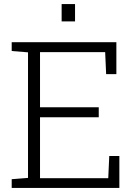

<svg xmlns="http://www.w3.org/2000/svg" viewBox="-20 -917 668 937"><path d="M37.1 0V-42.5L116.7 -48.8V-661.6L37.1 -668V-710.9H547.9V-555.2H498L493.2 -662.6H175.3V-393.6H461.9V-344.7H175.3V-47.4H508.3L513.2 -155.8H562.5V0ZM280.8 -812.5V-897H346.2V-812.5Z"/></svg>

Font: Roboto Slab Light
Style: Regular
Weight: 300
Designer: Google
Version: Version 2.000; ttfautohint (v1.8.1.43-b0c9)